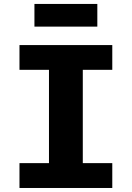

<svg xmlns="http://www.w3.org/2000/svg" viewBox="-20 -935 655 955"><path d="M538.5 -710.8V-587.7H391.8V-123.6H538.5V0H76.9V-123.6H223.6V-587.7H76.9V-710.8ZM464.1 -802.6H151.3V-915.4H464.1Z"/></svg>

Font: FiraCode Nerd Font Mono
Style: Bold
Weight: 700
Monospace: yes
Designer: Carrois Corporate, Edenspiekermann AG, Nikita Prokopov
Foundry: Carrois Corporate, Edenspiekermann AG, Nikita Prokopov
Version: Version 6.002;Nerd Fonts 3.3.0